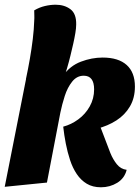

<svg xmlns="http://www.w3.org/2000/svg" viewBox="-28 -774 592 814"><path d="M-8 18 83 -442 239 -453Q269 -495 315 -512.5Q361 -530 407 -530Q474 -530 509 -498.5Q544 -467 544 -407Q544 -359 523 -323Q502 -287 465.5 -263.5Q429 -240 382 -228L240 -237Q274 -246 304 -268Q334 -290 352.5 -323Q371 -356 371 -395Q371 -453 327 -453Q298 -453 278 -428Q258 -403 246.5 -367Q235 -331 228 -297L171 0ZM400 20Q365 20 340 5Q315 -10 297.5 -36Q280 -62 269 -95.5Q258 -129 251 -165Q244 -201 240 -237L393 -248L440 -125Q451 -98 467.5 -77.5Q484 -57 509 -54Q500 -18 469 1Q438 20 400 20ZM240 -433 82 -439Q91 -481 98.5 -524Q106 -567 111 -608.5Q116 -650 117 -685Q118 -698 117.5 -709Q117 -720 117 -730Q139 -743 162.5 -748.5Q186 -754 208 -754Q245 -754 270.5 -735Q296 -716 295 -670Q295 -655 291.5 -634Q288 -613 282.5 -588.5Q277 -564 270.5 -537.5Q264 -511 256 -484Q248 -457 240 -433Z"/></svg>

Font: Sansita Swashed Light
Style: Bold
Weight: 700
Version: Version 1.003